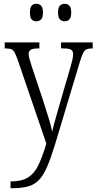

<svg xmlns="http://www.w3.org/2000/svg" viewBox="-20 -761 512 1019"><path d="M36 202Q95 202 129 180.5Q163 159 184 115Q205 71 226 1L72 -449Q63 -473 56 -485Q49 -497 38.5 -500.5Q28 -504 8 -504H5V-536H189V-504H183Q153 -504 142.5 -496.5Q132 -489 132 -474Q132 -464 136.5 -448Q141 -432 149 -407L209 -227Q225 -177 238.5 -133Q252 -89 257 -62Q263 -90 273 -124.5Q283 -159 294 -199L356 -412Q361 -430 364.5 -445.5Q368 -461 368 -473Q368 -490 357.5 -497Q347 -504 316 -504H304V-536H472V-504H469Q450 -504 439.5 -499.5Q429 -495 421 -479Q413 -463 403 -430L272 6Q250 78 230.5 123.5Q211 169 187 194Q163 219 128.5 228.5Q94 238 41 238H36ZM323 -648Q308 -648 298 -658Q288 -668 288 -694Q288 -721 298 -731Q308 -741 323 -741Q338 -741 348 -731Q358 -721 358 -694Q358 -668 348 -658Q338 -648 323 -648ZM173 -648Q157 -648 148 -658Q139 -668 139 -694Q139 -721 148 -731Q157 -741 173 -741Q188 -741 198 -731Q208 -721 208 -694Q208 -668 198 -658Q188 -648 173 -648Z"/></svg>

Font: Noto Serif Bengali Condensed Light
Style: Regular
Weight: 300
Width: 3
Designer: Juan Bruce, Universal Thirst, Indian Type Foundry and the Monotype Design Team.
Foundry: Monotype Imaging Inc.
Version: Version 2.003; ttfautohint (v1.8.4.7-5d5b)